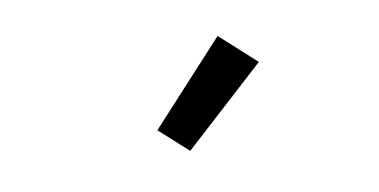

<svg xmlns="http://www.w3.org/2000/svg" viewBox="-35 -853 671 340"><g transform="rotate(-10 300.0 -683.0)"><path d="M285 -587 234 -633 368 -779 432 -721Z"/></g></svg>

Font: Iosevka Curly Slab Extended
Style: Regular
Weight: 400
Width: 7
Monospace: yes
Designer: Belleve Invis
Foundry: Belleve Invis
Version: Version 11.1.0; ttfautohint (v1.8.3)